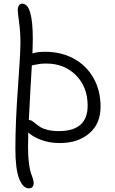

<svg xmlns="http://www.w3.org/2000/svg" viewBox="-20 -780 633 1060"><path d="M139.2 259.8Q106.4 259.8 85.7 206.1Q64.9 152.3 64.9 42Q64.9 -104.5 78.9 -294.9Q92.8 -485.4 92.8 -544.9Q92.8 -603.5 85.4 -657.2Q78.1 -710.9 78.1 -723.1Q78.1 -740.7 84.7 -750.2Q91.3 -759.8 103 -759.8Q161.1 -759.8 161.1 -564Q161.1 -538.6 159.2 -484.9Q186 -494.1 229 -494.1Q316.4 -494.1 385.7 -457.3Q455.1 -420.4 495.1 -351.1Q535.2 -281.7 535.2 -190.9Q535.2 -96.7 472.7 -43.5Q410.2 9.8 310.1 9.8Q253.9 9.8 207.8 -7.3Q161.6 -24.4 136.2 -48.8Q134.8 -9.8 134.8 30.8Q134.8 83 139.6 120.8Q144.5 158.7 150.4 174.6Q156.2 190.4 161.1 205.1Q166 219.7 166 231Q166 244.6 158.9 252.2Q151.9 259.8 139.2 259.8ZM142.1 -117.2Q150.9 -117.2 159.7 -110.8Q168.5 -104.5 179 -95.7Q189.5 -86.9 203.9 -77.9Q218.3 -68.8 244.6 -62.5Q271 -56.2 305.2 -56.2Q463.9 -56.2 463.9 -196.8Q463.9 -299.8 399.4 -364.5Q335 -429.2 235.8 -429.2Q216.8 -429.2 202.4 -427.5Q188 -425.8 172.6 -422.4Q157.2 -418.9 155.8 -418.9Q154.3 -392.1 147.9 -284.7Q141.6 -177.2 139.2 -117.2Z"/></svg>

Font: Shantell Sans Normal
Style: Regular
Weight: 300
Designer: Stephen Nixon, Anya Danilova, Shantell Martin
Foundry: Arrow Type
Version: Version 1.006;[559af2be0]